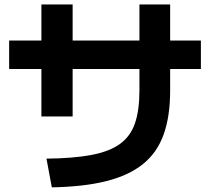

<svg xmlns="http://www.w3.org/2000/svg" viewBox="-20 -814 920 840"><path d="M183.3 -120Q301.1 -121.1 380 -136.1Q458.9 -151.1 505 -184.4Q551.1 -217.8 570.6 -275Q590 -332.2 590 -417.8V-794.4H724.4V-417.8Q724.4 -305.6 696.1 -226.1Q667.8 -146.7 606.1 -96.7Q544.4 -46.7 445.6 -21.7Q346.7 3.3 206.7 5.6ZM161.1 -304.4V-794.4H297.8V-304.4ZM20 -512.2V-636.7H858.9V-512.2Z"/></svg>

Font: Paperlogy 7 Bold
Style: Regular
Weight: 700
Designer: redesigned by Lee Juim, glyphs from Gmarket Sans & Montserrat
Foundry: PT&
Version: Version 1.001